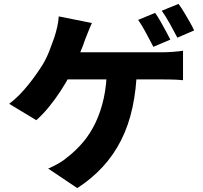

<svg xmlns="http://www.w3.org/2000/svg" viewBox="-20 -880 1040 984"><path d="M775 -814Q788 -796 802.5 -770.5Q817 -745 830.5 -720Q844 -695 853 -677L766 -640Q750 -670 729 -710Q708 -750 688 -778ZM895 -860Q909 -841 924 -816Q939 -791 953 -766.5Q967 -742 975 -724L889 -687Q873 -718 851 -757.5Q829 -797 809 -825ZM451 -762Q442 -743 432.5 -718.5Q423 -694 416 -677Q408 -652 394.5 -619.5Q381 -587 367 -555.5Q353 -524 340 -498Q320 -459 292 -416Q264 -373 232 -333.5Q200 -294 166 -264L27 -348Q54 -368 78.5 -393Q103 -418 125.5 -446Q148 -474 166.5 -500.5Q185 -527 200 -551Q220 -585 234 -622Q248 -659 258 -687Q267 -714 273.5 -743Q280 -772 281 -796ZM284 -612Q304 -612 339.5 -612Q375 -612 420 -612Q465 -612 514 -612Q563 -612 610.5 -612Q658 -612 699.5 -612Q741 -612 770.5 -612Q800 -612 811 -612Q831 -612 862 -614Q893 -616 918 -620V-469Q888 -472 858 -472.5Q828 -473 811 -473Q798 -473 760 -473Q722 -473 670 -473Q618 -473 559 -473Q500 -473 444.5 -473Q389 -473 343.5 -473Q298 -473 273 -473ZM682 -532Q679 -422 659 -329.5Q639 -237 600.5 -161Q562 -85 505.5 -24Q449 37 376 84L227 -16Q255 -28 281 -43Q307 -58 325 -74Q369 -108 405.5 -151Q442 -194 469 -250Q496 -306 511.5 -375.5Q527 -445 528 -532Z"/></svg>

Font: Noto Sans SC Thin ExtraBold
Style: Regular
Weight: 800
Version: Version 2.004-H2;hotconv 1.0.118;makeotfexe 2.5.65603